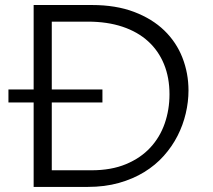

<svg xmlns="http://www.w3.org/2000/svg" viewBox="-20 -735 839 755"><path d="M112.3 -383.3V-715.3H341.3Q436 -715.3 507.3 -688.2Q578.6 -661.1 626.2 -615Q673.8 -568.8 697.5 -507.8Q721.2 -446.8 721.2 -379.4Q721.2 -334.5 710.4 -288.8Q699.7 -243.2 678.2 -200.9Q656.7 -158.7 624 -122.1Q591.3 -85.4 547.1 -58.3Q502.9 -31.2 447.5 -15.6Q392.1 0 324.7 0H112.3V-332H13.2V-383.3ZM183.6 -383.3H382.8V-332H183.6V-65.4H339.8Q417.5 -65.4 475.1 -89.4Q532.7 -113.3 570.8 -154.3Q608.9 -195.3 627.7 -249.5Q646.5 -303.7 646.5 -364.3Q646.5 -429.7 625 -482.4Q603.5 -535.2 562.5 -572.5Q521.5 -609.9 461.7 -629.9Q401.9 -649.9 325.2 -649.9H183.6Z"/></svg>

Font: Proza Libre
Style: Light
Weight: 300
Designer: Jasper de Waard
Foundry: Jasper de Waard
Version: Version 1.000; ttfautohint (v1.4.1.8-43bc)